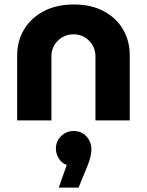

<svg xmlns="http://www.w3.org/2000/svg" viewBox="-20 -545 664 869"><path d="M57.7 0V-294.7Q57.7 -359 88.7 -411.2Q119.7 -463.3 177.3 -494Q235 -524.7 314 -524.7Q393.7 -524.7 450.3 -494Q507 -463.3 537.2 -411.2Q567.3 -359 567.3 -294.7V0H412V-290.7Q412 -317.7 399 -340.2Q386 -362.7 363.5 -376.2Q341 -389.7 312.7 -389.7Q284.3 -389.7 261.5 -376.2Q238.7 -362.7 225.7 -340.2Q212.7 -317.7 212.7 -290.7V0ZM246 304 282 201.7Q258 193 245.5 171.3Q233 149.7 233 127.7Q233 93.7 256.7 70.8Q280.3 48 312.7 48Q349.7 48 371.7 73Q393.7 98 393.7 131.7Q393.7 162 376.3 204.7L335.7 304Z"/></svg>

Font: MuseoModerno Thin
Style: Regular
Weight: 100
Designer: Pablo Cosgaya, Héctor Gatti, Marcela Romero, and the Authors of The MuseoModerno Project.
Foundry: Omnibus-Type Team
Version: Version 1.003